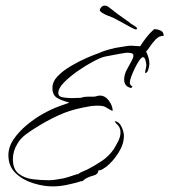

<svg xmlns="http://www.w3.org/2000/svg" viewBox="-20 -613 604 685"><path d="M167 52Q135 52 98 40.5Q61 29 35.5 4.5Q10 -20 10 -59Q10 -89 28.5 -116Q47 -143 75 -166.5Q103 -190 133.5 -207Q164 -224 189 -233L225 -246V-248Q203 -253 185 -263Q167 -273 167 -299Q167 -322 186 -341.5Q205 -361 233 -377.5Q261 -394 288.5 -406Q316 -418 334 -424Q345 -429 354 -432Q363 -435 375 -438L391 -442L428 -448Q433 -449 438.5 -449.5Q444 -450 448 -450L480 -448Q491 -465 503 -480.5Q515 -496 530 -509Q542 -509 553 -504Q564 -499 564 -485Q548 -486 535 -472Q522 -458 513 -444Q504 -430 501 -430Q506 -420 509.5 -408.5Q513 -397 513 -386Q513 -379 509.5 -366Q506 -353 498 -352V-354Q498 -360 500 -367.5Q502 -375 502 -382Q502 -387 499 -398Q496 -409 490 -409Q485 -409 477 -397.5Q469 -386 461 -369.5Q453 -353 448 -339Q443 -325 443 -319Q443 -309 453 -304L448 -299Q423 -304 423 -329Q423 -346 431.5 -362.5Q440 -379 448 -393Q456 -407 456 -415Q456 -422 447.5 -423.5Q439 -425 434 -425Q430 -425 412.5 -422Q395 -419 377.5 -415.5Q360 -412 354 -411Q340 -408 312.5 -393.5Q285 -379 256.5 -359Q228 -339 208 -318.5Q188 -298 188 -281Q188 -268 205.5 -265.5Q223 -263 235 -263Q243 -263 251.5 -263.5Q260 -264 268 -264Q279 -268 291 -268H306Q311 -268 314.5 -268Q318 -268 321 -269Q325 -270 328.5 -271Q332 -272 336 -272Q355 -272 368 -254.5Q381 -237 382 -220L381 -218V-217Q364 -226 356.5 -231Q349 -236 327 -236Q314 -236 301 -234Q288 -232 275 -229Q229 -220 188.5 -201.5Q148 -183 107 -157Q89 -146 71 -132.5Q53 -119 42 -100Q26 -74 26 -45Q26 -9 47 7Q68 23 97.5 26.5Q127 30 154 30Q168 30 181.5 27.5Q195 25 208 23Q213 22 224 18.5Q235 15 245.5 11.5Q256 8 258 8Q258 8 258.5 8Q259 8 259 9Q259 8 260 7Q267 2 275 -1Q283 -4 291 -8Q318 -22 343 -38.5Q368 -55 386 -81Q394 -94 402 -110Q410 -126 410 -141Q410 -160 395 -172Q394 -174 391.5 -176.5Q389 -179 390 -180V-181Q406 -178 414 -160Q422 -142 422 -128Q422 -98 402 -67Q382 -36 359 -18Q353 -14 346 -9.5Q339 -5 331 -5Q330 9 314.5 13Q299 17 290 22Q283 25 279 29.5Q275 34 267 34Q264 34 265 35Q241 42 216.5 47Q192 52 167 52ZM464 -508Q462 -508 452 -513Q442 -518 433 -523Q422 -529 410.5 -535.5Q399 -542 391 -546L383 -550L373 -554Q371 -556 367 -556Q336 -569 336 -577Q336 -581 341 -587Q346 -593 354 -593Q362 -593 370 -586Q377 -581 389.5 -571Q402 -561 416 -551.5Q430 -542 439 -535Q445 -530 448.5 -527.5Q452 -525 456 -523Q458 -522 463.5 -518Q469 -514 469 -512Q469 -508 464 -508Z"/></svg>

Font: Qwitcher Grypen
Style: Regular
Weight: 400
Designer: Robert E. Leuschke
Foundry: Robert E. Leuschke
Version: Version 1.100; ttfautohint (v1.8.3)